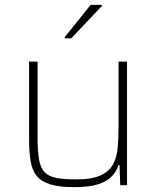

<svg xmlns="http://www.w3.org/2000/svg" viewBox="-20 -764 644 792"><path d="M287 8Q226 8 189 -3Q152 -14 132.5 -37Q113 -60 106.5 -98Q100 -136 100 -190V-510H135V-195Q135 -140 141 -106Q147 -72 164 -54Q181 -36 212.5 -30Q244 -24 294 -24Q360 -24 396 -41Q432 -58 447.5 -88.5Q463 -119 466 -159.5Q469 -200 469 -246V-510H504V0H476L473 -83H469Q461 -59 443 -38.5Q425 -18 388 -5Q351 8 287 8ZM247 -606V-611L354 -744H400V-739L274 -606Z"/></svg>

Font: Saira Thin
Style: Regular
Weight: 100
Designer: Hector Gatti with collaboration of the Omnibus-Type team
Foundry: Omnibus-Type
Version: Version 1.101